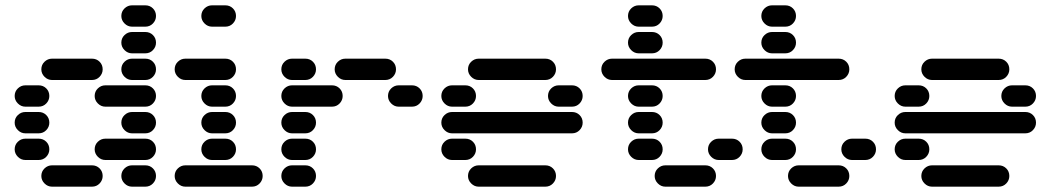

<svg xmlns="http://www.w3.org/2000/svg" viewBox="-20 -710 3940 720"><path d="M435 -50Q435 -34 447 -22Q459 -10 475 -10H525Q542 -10 553.5 -22Q565 -34 565 -50Q565 -67 553.5 -78.5Q542 -90 525 -90H475Q459 -90 447 -78.5Q435 -67 435 -50ZM135 -50Q135 -34 147 -22Q159 -10 175 -10H325Q342 -10 353.5 -22Q365 -34 365 -50Q365 -67 353.5 -78.5Q342 -90 325 -90H175Q159 -90 147 -78.5Q135 -67 135 -50ZM335 -150Q335 -134 347 -122Q359 -110 375 -110H525Q542 -110 553.5 -122Q565 -134 565 -150Q565 -167 553.5 -178.5Q542 -190 525 -190H375Q359 -190 347 -178.5Q335 -167 335 -150ZM35 -150Q35 -134 47 -122Q59 -110 75 -110H125Q142 -110 153.5 -122Q165 -134 165 -150Q165 -167 153.5 -178.5Q142 -190 125 -190H75Q59 -190 47 -178.5Q35 -167 35 -150ZM435 -250Q435 -234 447 -222Q459 -210 475 -210H525Q542 -210 553.5 -222Q565 -234 565 -250Q565 -267 553.5 -278.5Q542 -290 525 -290H475Q459 -290 447 -278.5Q435 -267 435 -250ZM35 -250Q35 -234 47 -222Q59 -210 75 -210H125Q142 -210 153.5 -222Q165 -234 165 -250Q165 -267 153.5 -278.5Q142 -290 125 -290H75Q59 -290 47 -278.5Q35 -267 35 -250ZM335 -350Q335 -334 347 -322Q359 -310 375 -310H525Q542 -310 553.5 -322Q565 -334 565 -350Q565 -367 553.5 -378.5Q542 -390 525 -390H375Q359 -390 347 -378.5Q335 -367 335 -350ZM35 -350Q35 -334 47 -322Q59 -310 75 -310H125Q142 -310 153.5 -322Q165 -334 165 -350Q165 -367 153.5 -378.5Q142 -390 125 -390H75Q59 -390 47 -378.5Q35 -367 35 -350ZM435 -450Q435 -434 447 -422Q459 -410 475 -410H525Q542 -410 553.5 -422Q565 -434 565 -450Q565 -467 553.5 -478.5Q542 -490 525 -490H475Q459 -490 447 -478.5Q435 -467 435 -450ZM135 -450Q135 -434 147 -422Q159 -410 175 -410H325Q342 -410 353.5 -422Q365 -434 365 -450Q365 -467 353.5 -478.5Q342 -490 325 -490H175Q159 -490 147 -478.5Q135 -467 135 -450ZM435 -550Q435 -534 447 -522Q459 -510 475 -510H525Q542 -510 553.5 -522Q565 -534 565 -550Q565 -567 553.5 -578.5Q542 -590 525 -590H475Q459 -590 447 -578.5Q435 -567 435 -550ZM435 -650Q435 -634 447 -622Q459 -610 475 -610H525Q542 -610 553.5 -622Q565 -634 565 -650Q565 -667 553.5 -678.5Q542 -690 525 -690H475Q459 -690 447 -678.5Q435 -667 435 -650Z M635 -50Q635 -34 647 -22Q659 -10 675 -10H925Q942 -10 953.5 -22Q965 -34 965 -50Q965 -67 953.5 -78.5Q942 -90 925 -90H675Q659 -90 647 -78.5Q635 -67 635 -50ZM735 -150Q735 -134 747 -122Q759 -110 775 -110H825Q842 -110 853.5 -122Q865 -134 865 -150Q865 -167 853.5 -178.5Q842 -190 825 -190H775Q759 -190 747 -178.5Q735 -167 735 -150ZM735 -250Q735 -234 747 -222Q759 -210 775 -210H825Q842 -210 853.5 -222Q865 -234 865 -250Q865 -267 853.5 -278.5Q842 -290 825 -290H775Q759 -290 747 -278.5Q735 -267 735 -250ZM735 -350Q735 -334 747 -322Q759 -310 775 -310H825Q842 -310 853.5 -322Q865 -334 865 -350Q865 -367 853.5 -378.5Q842 -390 825 -390H775Q759 -390 747 -378.5Q735 -367 735 -350ZM635 -450Q635 -434 647 -422Q659 -410 675 -410H825Q842 -410 853.5 -422Q865 -434 865 -450Q865 -467 853.5 -478.5Q842 -490 825 -490H675Q659 -490 647 -478.5Q635 -467 635 -450ZM735 -650Q735 -634 747 -622Q759 -610 775 -610H825Q842 -610 853.5 -622Q865 -634 865 -650Q865 -667 853.5 -678.5Q842 -690 825 -690H775Q759 -690 747 -678.5Q735 -667 735 -650Z M1035 -50Q1035 -34 1047 -22Q1059 -10 1075 -10H1125Q1142 -10 1153.5 -22Q1165 -34 1165 -50Q1165 -67 1153.5 -78.5Q1142 -90 1125 -90H1075Q1059 -90 1047 -78.5Q1035 -67 1035 -50ZM1035 -150Q1035 -134 1047 -122Q1059 -110 1075 -110H1125Q1142 -110 1153.5 -122Q1165 -134 1165 -150Q1165 -167 1153.5 -178.5Q1142 -190 1125 -190H1075Q1059 -190 1047 -178.5Q1035 -167 1035 -150ZM1035 -250Q1035 -234 1047 -222Q1059 -210 1075 -210H1125Q1142 -210 1153.5 -222Q1165 -234 1165 -250Q1165 -267 1153.5 -278.5Q1142 -290 1125 -290H1075Q1059 -290 1047 -278.5Q1035 -267 1035 -250ZM1435 -350Q1435 -334 1447 -322Q1459 -310 1475 -310H1525Q1542 -310 1553.5 -322Q1565 -334 1565 -350Q1565 -367 1553.5 -378.5Q1542 -390 1525 -390H1475Q1459 -390 1447 -378.5Q1435 -367 1435 -350ZM1035 -350Q1035 -334 1047 -322Q1059 -310 1075 -310H1225Q1242 -310 1253.5 -322Q1265 -334 1265 -350Q1265 -367 1253.5 -378.5Q1242 -390 1225 -390H1075Q1059 -390 1047 -378.5Q1035 -367 1035 -350ZM1235 -450Q1235 -434 1247 -422Q1259 -410 1275 -410H1425Q1442 -410 1453.5 -422Q1465 -434 1465 -450Q1465 -467 1453.5 -478.5Q1442 -490 1425 -490H1275Q1259 -490 1247 -478.5Q1235 -467 1235 -450ZM1035 -450Q1035 -434 1047 -422Q1059 -410 1075 -410H1125Q1142 -410 1153.5 -422Q1165 -434 1165 -450Q1165 -467 1153.5 -478.5Q1142 -490 1125 -490H1075Q1059 -490 1047 -478.5Q1035 -467 1035 -450Z M1735 -50Q1735 -34 1747 -22Q1759 -10 1775 -10H2025Q2042 -10 2053.5 -22Q2065 -34 2065 -50Q2065 -67 2053.5 -78.5Q2042 -90 2025 -90H1775Q1759 -90 1747 -78.5Q1735 -67 1735 -50ZM1635 -150Q1635 -134 1647 -122Q1659 -110 1675 -110H1725Q1742 -110 1753.5 -122Q1765 -134 1765 -150Q1765 -167 1753.5 -178.5Q1742 -190 1725 -190H1675Q1659 -190 1647 -178.5Q1635 -167 1635 -150ZM1635 -250Q1635 -234 1647 -222Q1659 -210 1675 -210H2125Q2142 -210 2153.5 -222Q2165 -234 2165 -250Q2165 -267 2153.5 -278.5Q2142 -290 2125 -290H1675Q1659 -290 1647 -278.5Q1635 -267 1635 -250ZM2035 -350Q2035 -334 2047 -322Q2059 -310 2075 -310H2125Q2142 -310 2153.5 -322Q2165 -334 2165 -350Q2165 -367 2153.5 -378.5Q2142 -390 2125 -390H2075Q2059 -390 2047 -378.5Q2035 -367 2035 -350ZM1635 -350Q1635 -334 1647 -322Q1659 -310 1675 -310H1725Q1742 -310 1753.5 -322Q1765 -334 1765 -350Q1765 -367 1753.5 -378.5Q1742 -390 1725 -390H1675Q1659 -390 1647 -378.5Q1635 -367 1635 -350ZM1735 -450Q1735 -434 1747 -422Q1759 -410 1775 -410H2025Q2042 -410 2053.5 -422Q2065 -434 2065 -450Q2065 -467 2053.5 -478.5Q2042 -490 2025 -490H1775Q1759 -490 1747 -478.5Q1735 -467 1735 -450Z M2435 -50Q2435 -34 2447 -22Q2459 -10 2475 -10H2625Q2642 -10 2653.5 -22Q2665 -34 2665 -50Q2665 -67 2653.5 -78.5Q2642 -90 2625 -90H2475Q2459 -90 2447 -78.5Q2435 -67 2435 -50ZM2635 -150Q2635 -134 2647 -122Q2659 -110 2675 -110H2725Q2742 -110 2753.5 -122Q2765 -134 2765 -150Q2765 -167 2753.5 -178.5Q2742 -190 2725 -190H2675Q2659 -190 2647 -178.5Q2635 -167 2635 -150ZM2335 -150Q2335 -134 2347 -122Q2359 -110 2375 -110H2425Q2442 -110 2453.5 -122Q2465 -134 2465 -150Q2465 -167 2453.5 -178.5Q2442 -190 2425 -190H2375Q2359 -190 2347 -178.5Q2335 -167 2335 -150ZM2335 -250Q2335 -234 2347 -222Q2359 -210 2375 -210H2425Q2442 -210 2453.5 -222Q2465 -234 2465 -250Q2465 -267 2453.5 -278.5Q2442 -290 2425 -290H2375Q2359 -290 2347 -278.5Q2335 -267 2335 -250ZM2335 -350Q2335 -334 2347 -322Q2359 -310 2375 -310H2425Q2442 -310 2453.5 -322Q2465 -334 2465 -350Q2465 -367 2453.5 -378.5Q2442 -390 2425 -390H2375Q2359 -390 2347 -378.5Q2335 -367 2335 -350ZM2235 -450Q2235 -434 2247 -422Q2259 -410 2275 -410H2625Q2642 -410 2653.5 -422Q2665 -434 2665 -450Q2665 -467 2653.5 -478.5Q2642 -490 2625 -490H2275Q2259 -490 2247 -478.5Q2235 -467 2235 -450ZM2335 -550Q2335 -534 2347 -522Q2359 -510 2375 -510H2425Q2442 -510 2453.5 -522Q2465 -534 2465 -550Q2465 -567 2453.5 -578.5Q2442 -590 2425 -590H2375Q2359 -590 2347 -578.5Q2335 -567 2335 -550ZM2335 -650Q2335 -634 2347 -622Q2359 -610 2375 -610H2425Q2442 -610 2453.5 -622Q2465 -634 2465 -650Q2465 -667 2453.5 -678.5Q2442 -690 2425 -690H2375Q2359 -690 2347 -678.5Q2335 -667 2335 -650Z M2935 -50Q2935 -34 2947 -22Q2959 -10 2975 -10H3125Q3142 -10 3153.5 -22Q3165 -34 3165 -50Q3165 -67 3153.5 -78.5Q3142 -90 3125 -90H2975Q2959 -90 2947 -78.5Q2935 -67 2935 -50ZM3135 -150Q3135 -134 3147 -122Q3159 -110 3175 -110H3225Q3242 -110 3253.5 -122Q3265 -134 3265 -150Q3265 -167 3253.5 -178.5Q3242 -190 3225 -190H3175Q3159 -190 3147 -178.5Q3135 -167 3135 -150ZM2835 -150Q2835 -134 2847 -122Q2859 -110 2875 -110H2925Q2942 -110 2953.5 -122Q2965 -134 2965 -150Q2965 -167 2953.5 -178.5Q2942 -190 2925 -190H2875Q2859 -190 2847 -178.5Q2835 -167 2835 -150ZM2835 -250Q2835 -234 2847 -222Q2859 -210 2875 -210H2925Q2942 -210 2953.5 -222Q2965 -234 2965 -250Q2965 -267 2953.5 -278.5Q2942 -290 2925 -290H2875Q2859 -290 2847 -278.5Q2835 -267 2835 -250ZM2835 -350Q2835 -334 2847 -322Q2859 -310 2875 -310H2925Q2942 -310 2953.5 -322Q2965 -334 2965 -350Q2965 -367 2953.5 -378.5Q2942 -390 2925 -390H2875Q2859 -390 2847 -378.5Q2835 -367 2835 -350ZM2735 -450Q2735 -434 2747 -422Q2759 -410 2775 -410H3125Q3142 -410 3153.5 -422Q3165 -434 3165 -450Q3165 -467 3153.5 -478.5Q3142 -490 3125 -490H2775Q2759 -490 2747 -478.5Q2735 -467 2735 -450ZM2835 -550Q2835 -534 2847 -522Q2859 -510 2875 -510H2925Q2942 -510 2953.5 -522Q2965 -534 2965 -550Q2965 -567 2953.5 -578.5Q2942 -590 2925 -590H2875Q2859 -590 2847 -578.5Q2835 -567 2835 -550ZM2835 -650Q2835 -634 2847 -622Q2859 -610 2875 -610H2925Q2942 -610 2953.5 -622Q2965 -634 2965 -650Q2965 -667 2953.5 -678.5Q2942 -690 2925 -690H2875Q2859 -690 2847 -678.5Q2835 -667 2835 -650Z M3435 -50Q3435 -34 3447 -22Q3459 -10 3475 -10H3725Q3742 -10 3753.5 -22Q3765 -34 3765 -50Q3765 -67 3753.5 -78.5Q3742 -90 3725 -90H3475Q3459 -90 3447 -78.5Q3435 -67 3435 -50ZM3335 -150Q3335 -134 3347 -122Q3359 -110 3375 -110H3425Q3442 -110 3453.5 -122Q3465 -134 3465 -150Q3465 -167 3453.5 -178.5Q3442 -190 3425 -190H3375Q3359 -190 3347 -178.5Q3335 -167 3335 -150ZM3335 -250Q3335 -234 3347 -222Q3359 -210 3375 -210H3825Q3842 -210 3853.5 -222Q3865 -234 3865 -250Q3865 -267 3853.5 -278.5Q3842 -290 3825 -290H3375Q3359 -290 3347 -278.5Q3335 -267 3335 -250ZM3735 -350Q3735 -334 3747 -322Q3759 -310 3775 -310H3825Q3842 -310 3853.5 -322Q3865 -334 3865 -350Q3865 -367 3853.5 -378.5Q3842 -390 3825 -390H3775Q3759 -390 3747 -378.5Q3735 -367 3735 -350ZM3335 -350Q3335 -334 3347 -322Q3359 -310 3375 -310H3425Q3442 -310 3453.5 -322Q3465 -334 3465 -350Q3465 -367 3453.5 -378.5Q3442 -390 3425 -390H3375Q3359 -390 3347 -378.5Q3335 -367 3335 -350ZM3435 -450Q3435 -434 3447 -422Q3459 -410 3475 -410H3725Q3742 -410 3753.5 -422Q3765 -434 3765 -450Q3765 -467 3753.5 -478.5Q3742 -490 3725 -490H3475Q3459 -490 3447 -478.5Q3435 -467 3435 -450Z"/></svg>

Font: Matrix Sans Raster
Style: Regular
Weight: 400
Designer: Brad Neil
Version: Version 1.100